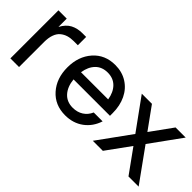

<svg xmlns="http://www.w3.org/2000/svg" viewBox="-8 -994 1469 1469"><g transform="rotate(45 726.5 -260.0)"><path d="M60.1 0V-520H149.9V-430.2Q178.2 -482.9 219.2 -504.4Q260.3 -525.9 314 -525.9H354V-436H311Q276.4 -436 249.3 -428Q222.2 -419.9 200 -401.6Q177.7 -383.3 165.8 -350.3Q153.8 -317.4 153.8 -271V0Z M664.1 12.2Q552.7 12.2 484.9 -64.5Q417 -141.1 417 -259.8Q417 -378.4 484.9 -455.3Q552.7 -532.2 664.1 -532.2Q737.8 -532.2 793.9 -496.8Q850.1 -461.4 879.9 -399.2Q909.7 -336.9 909.7 -257.8V-228H515.6Q522.5 -155.8 561 -112.8Q599.6 -69.8 664.1 -69.8Q712.9 -69.8 749.3 -93Q785.6 -116.2 803.7 -158.2H899.9Q874.5 -79.6 812.3 -33.7Q750 12.2 664.1 12.2ZM517.1 -307.1H811Q800.3 -373.5 762.5 -411.9Q724.6 -450.2 664.1 -450.2Q602.5 -450.2 564.9 -411.9Q527.3 -373.5 517.1 -307.1Z M1337.9 0 1199.7 -191.9 1060.5 0H951.7L1145 -267.1L961.9 -520H1071.8L1199.7 -342.8L1327.6 -520H1437L1254.9 -268.1L1447.8 0Z"/></g></svg>

Font: Aspekta 450
Style: Regular
Weight: 450
Designer: Ivo Dolenc
Version: Version 2.000